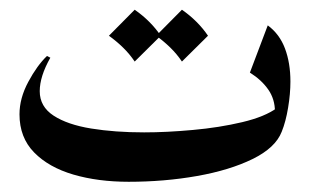

<svg xmlns="http://www.w3.org/2000/svg" viewBox="-20 -361 628 389"><path d="M82 -244.1Q60.5 -206.1 60.5 -176.3Q60.5 -145 88.6 -126.7Q116.7 -108.4 164.8 -100.6Q212.9 -92.8 272 -92.8Q317.4 -92.8 370.8 -97.7Q424.3 -102.5 470.7 -113.5Q517.1 -124.5 541.5 -142.6L537.1 -134.3Q537.1 -160.2 523.4 -179.7Q509.8 -199.2 486.3 -213.9L522.5 -309.6Q546.4 -292 557.4 -262.7Q568.4 -233.4 568.4 -195.8Q568.4 -170.9 563.7 -142.8Q559.1 -114.7 550.8 -94.2Q538.1 -61.5 491.7 -38.8Q445.3 -16.1 379.2 -4.4Q313 7.3 240.7 7.3Q178.7 7.3 128.7 -7.3Q78.6 -22 49.1 -52.2Q19.5 -82.5 19.5 -129.4Q19.5 -162.1 37.4 -195.3Q55.2 -228.5 75.2 -247.6ZM252.9 -341.3Q285.2 -318.8 305.7 -288.6L252.9 -236.3Q242.7 -251.5 229.5 -264.4Q216.3 -277.3 200.7 -288.6ZM348.6 -341.3Q380.9 -318.8 401.4 -288.6L348.6 -236.3Q338.4 -251.5 325.2 -264.4Q312 -277.3 296.4 -288.6Z"/></svg>

Font: Lateef Medium
Style: Regular
Weight: 500
Designer: SIL International
Foundry: SIL International
Version: Version 4.200